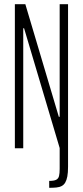

<svg xmlns="http://www.w3.org/2000/svg" viewBox="-20 -708 395 917"><path d="M215 189V156Q238 156 248.5 150.5Q259 145 262 132.5Q265 120 265 99V-1L95 -573H91V0H51V-688H101L261 -150H265V-688H305V88Q305 117 301.5 135Q298 153 291.5 164Q285 175 274.5 180.5Q264 186 249 187.5Q234 189 215 189Z"/></svg>

Font: Saira UltraCondensed ExtraLight
Style: Regular
Weight: 250
Width: 1
Designer: Hector Gatti with collaboration of the Omnibus-Type team
Foundry: Omnibus-Type
Version: Version 1.101